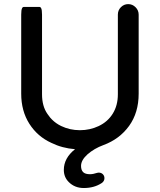

<svg xmlns="http://www.w3.org/2000/svg" viewBox="-20 -713 780 937"><path d="M291.5 116.2Q291.5 58.6 346.2 15.1Q283.7 10.3 231 -15.6Q163.1 -46.4 123.3 -108.9Q83.5 -171.4 83.5 -255.9V-641.6Q83.5 -665 87.9 -673.3Q90.8 -679.2 96.7 -679.2H171.9Q177.7 -679.2 180.7 -673.3Q185.1 -665 185.1 -641.6V-252.9Q185.1 -194.8 211.4 -157.2Q219.7 -145 224.6 -139.4Q229.5 -133.8 233.9 -129.4Q252.9 -110.4 278.3 -98.1Q320.8 -77.6 369.9 -77.6Q418.9 -77.6 461.4 -97.7Q505.9 -118.7 530.5 -158.7Q555.2 -198.7 555.2 -252.9V-641.6Q555.2 -663.1 570.1 -678Q585 -692.9 605.7 -692.9Q626.5 -692.9 641.6 -677.7Q656.7 -662.6 656.7 -641.6V-255.9Q656.7 -163.1 609.9 -98.4Q563 -33.7 484.4 -4.9Q439.5 11.7 406.7 40.5Q375.5 68.8 375.5 96.7Q375.5 116.7 385.7 127Q396 137.2 418.9 137.2Q434.6 137.2 454.6 130.4L461.4 129.4H461.9Q474.1 129.4 481.9 137.2Q489.7 145 489.7 156.7Q489.7 170.9 476.6 180.2Q439.9 204.6 388.7 204.6Q344.7 204.6 315.4 175.3Q291.5 151.4 291.5 116.2ZM451.7 131.8Q451.7 131.8 451.7 131.8Z"/></svg>

Font: YuPearl-Medium
Style: Medium
Weight: 500
Designer: Max Yao
Foundry: Max-Everyday
Version: Version 1.011; ttfautohint (v1.8.3)